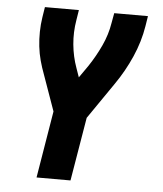

<svg xmlns="http://www.w3.org/2000/svg" viewBox="-53 -576 705 828"><g transform="rotate(5 300.0 -162.5)"><path d="M136 205 184 -85 129 -240Q118 -269 110 -298.5Q102 -328 98.5 -359Q95 -390 95.5 -422Q96 -454 101 -486L108 -530H255L248 -486Q239 -433 244 -380.5Q249 -328 266 -281L280 -241L317 -294Q347 -339 369.5 -387.5Q392 -436 400 -486L408 -530H554L547 -486Q536 -418 507 -352Q478 -286 437 -227L329 -70L283 205Z"/></g></svg>

Font: Iosevka Curly HvExObl
Style: Regular
Weight: 900
Width: 7
Italic angle: -9°
Monospace: yes
Designer: Belleve Invis
Foundry: Belleve Invis
Version: Version 11.1.0; ttfautohint (v1.8.3)